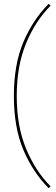

<svg xmlns="http://www.w3.org/2000/svg" viewBox="-20 -816 293 1010"><path d="M236 -796 246 -786Q166 -706 117 -587.5Q68 -469 68 -311Q68 -153 117 -34.5Q166 84 246 164L236 174Q152 89 102.5 -28.5Q53 -146 53 -311Q53 -476 102.5 -593.5Q152 -711 236 -796Z"/></svg>

Font: Prodigy Sans Thin
Style: Regular
Weight: 100
Designer: Wei Huang
Foundry: Wei Huang
Version: Version 1.003; ttfautohint (v1.8.3)